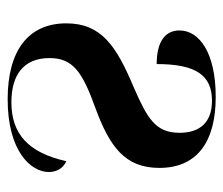

<svg xmlns="http://www.w3.org/2000/svg" viewBox="-62 -526 597 514"><g transform="rotate(90 237.0 -268.5)"><path d="M245 10C384 10 440 -52 440 -100C440 -121 430 -139 411 -147C388 -44 337 0 253 0C181 0 135 -32 135 -102C135 -165 172 -190 269 -225C372 -263 429 -304 429 -396C429 -498 358 -547 239 -547C119 -547 61 -502 61 -450C61 -413 89 -389 151 -389C151 -494 181 -537 249 -537C305 -537 335 -507 335 -450C335 -386 297 -364 212 -327C103 -281 42 -241 42 -147C42 -46 114 10 245 10Z"/></g></svg>

Font: Noto Serif Display SemiBold
Style: Regular
Weight: 600
Designer: Monotype Design Team
Foundry: Monotype Imaging Inc.
Version: Version 2.009